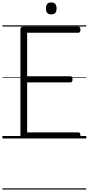

<svg xmlns="http://www.w3.org/2000/svg" viewBox="-20 -1138 729 1578"><path d="M176 0Q162 0 155 -5.5Q148 -11 148 -23V-900Q148 -910 155 -914.5Q162 -919 176 -919H624Q632 -919 636.5 -913.5Q641 -908 641 -894Q641 -880 636.5 -874.5Q632 -869 624 -869H203V-511H559Q567 -511 571.5 -505.5Q576 -500 576 -486Q576 -472 571.5 -466.5Q567 -461 559 -461H203V-50H624Q632 -50 636.5 -44.5Q641 -39 641 -25Q641 -11 636.5 -5.5Q632 0 624 0ZM401 -1020Q379 -1020 368.5 -1031.5Q358 -1043 358 -1068Q358 -1094 368.5 -1106Q379 -1118 401 -1118Q423 -1118 434 -1106Q445 -1094 445 -1068Q445 -1043 434 -1031.5Q423 -1020 401 -1020ZM0 410H689V420H0ZM0 -20H689V0H0ZM0 -505H689V-500H0ZM0 -930H689V-920H0Z"/></svg>

Font: Playwrite DE Grund Guides
Style: Regular
Weight: 400
Designer: Veronika Burian, José Scaglione
Foundry: TypeTogether
Version: Version 1.003